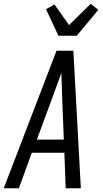

<svg xmlns="http://www.w3.org/2000/svg" viewBox="-32 -1006 552 1026"><path d="M-12 0 270 -735H360L400 0H319L312 -190H138L69 0ZM309 -260 300 -490Q299 -522 298 -553.5Q297 -585 296 -616Q285 -585 273 -553.5Q261 -522 250 -490L165 -260ZM280 -815 214 -957 259 -982 337 -872 453 -986 493 -953 378 -815Z"/></svg>

Font: Iosevka Term Oblique
Style: Regular
Weight: 400
Italic angle: -9°
Monospace: yes
Designer: Belleve Invis
Foundry: Belleve Invis
Version: Version 31.4.0